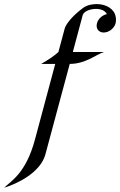

<svg xmlns="http://www.w3.org/2000/svg" viewBox="-152 -667 574 917"><path d="M310.8 -647.5C297.2 -647.5 266.5 -646 243.7 -628.4C185.8 -585.4 161.1 -545.9 157.3 -531.7L126.9 -418.5C105.6 -398.9 78.4 -381.3 44.9 -361.8H111.8L14.8 0C-28.5 161.6 -99.6 197.3 -132.1 229.5C-70 210.9 41.5 157.2 64.8 70.3L181.1 -361.8C255.3 -361.8 302.2 -403.8 343.7 -418.5H195.8L243 -594.7C247.7 -612.3 277.8 -624.5 306.2 -624.5C328.6 -624.5 349.6 -617.2 358.6 -599.6C336.9 -595.2 317 -577.6 311.3 -556.2C310.2 -552 309.6 -548 309.6 -544.2C309.6 -525.3 323 -511.7 343.3 -511.7C368.2 -511.7 393.5 -531.2 400.2 -556.2C401.3 -560.4 401.9 -567 401.9 -573.3C401.9 -578.5 401.5 -583.5 400.5 -586.4C395.3 -623.5 355.3 -647.5 310.8 -647.5Z"/></svg>

Font: Pierce
Style: Oblique
Weight: 400
Italic angle: -15°
Version: Version 0.2.0